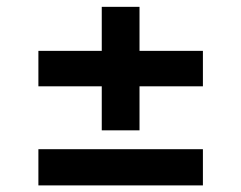

<svg xmlns="http://www.w3.org/2000/svg" viewBox="-20 -577 713 567"><path d="M392 -426.8V-556.8H280.5V-426.8H93.4V-322.1H280.5V-192.1H392V-322.1H579.2V-426.8ZM93.4 -29.5H579.2V-136.4H93.4Z"/></svg>

Font: RA Gorm Semi Bold
Style: Regular
Weight: 600
Designer: Rasmus Andersson
Foundry: rsms
Version: Version 3.000;hotconv 1.0.109;makeotfexe 2.5.65596